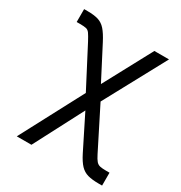

<svg xmlns="http://www.w3.org/2000/svg" viewBox="-176 -677 951 1009"><g transform="rotate(30 299.5 -173.0)"><path d="M70.3 204.6 296.4 -223.1H335.4L484.9 73.7Q497.1 98.1 506.8 109.4Q516.6 120.6 530 123.5Q543.5 126.5 567.4 126.5H587.9V204.6H567.4Q526.9 204.6 500.7 197.3Q474.6 189.9 455.3 169.7Q436 149.4 416 109.9L314.5 -93.3L159.2 204.6ZM283.2 -149.9 145.5 -414.1Q130.4 -442.4 121.6 -454.8Q112.8 -467.3 100.3 -470.2Q87.9 -473.1 63 -473.1H42.5V-551.3H63Q103.5 -551.3 128.9 -543.5Q154.3 -535.6 173.6 -513.7Q192.9 -491.7 214.4 -450.2L315.9 -254.4L472.2 -545.4H561L347.2 -149.9Z"/></g></svg>

Font: Sahel VF Regular
Style: Regular
Weight: 400
Foundry: Saber Rastikerdar (saber.rastikerdar@gmail.com)
Version: Version 3.4.0